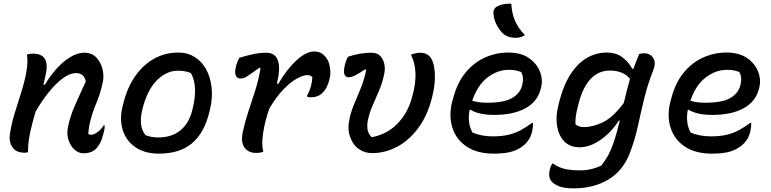

<svg xmlns="http://www.w3.org/2000/svg" viewBox="-20 -834 4240 1056"><path d="M128 -534Q136 -536 143.5 -537.5Q151 -539 161 -539Q212 -539 228.5 -507Q245 -475 228 -408Q224 -389 219 -368H227Q255 -416 291 -456Q327 -496 366.5 -520Q406 -544 444 -544Q485 -544 510 -517.5Q535 -491 544 -453Q553 -415 545 -380Q532 -319 508.5 -263.5Q485 -208 471 -144Q469 -130 467.5 -118.5Q466 -107 466 -96Q474 -93 482 -93Q497 -93 517 -108Q537 -123 550 -144H556Q556 -134 554.5 -123.5Q553 -113 548 -96Q542 -71 534 -54.5Q526 -38 517 -26Q504 -9 485.5 0Q467 9 438 9Q413 9 391 -10Q369 -29 357.5 -61.5Q346 -94 353 -132Q364 -189 390.5 -250Q417 -311 452 -386Q442 -432 398 -432Q365 -432 327 -404.5Q289 -377 250 -329Q211 -281 176 -221Q159 -164 146.5 -108.5Q134 -53 134 3Q125 6 116 6Q80 6 61 -10.5Q42 -27 36.5 -50Q31 -73 34 -93Q42 -149 59.5 -207Q77 -265 96 -324Q115 -383 125 -438Q135 -496 128 -534Z M961 -545Q1012 -545 1051.5 -520Q1091 -495 1114.5 -451.5Q1138 -408 1144 -351.5Q1150 -295 1135 -232L1131 -216Q1103 -102 1035.5 -45.5Q968 11 854 11Q776 11 724.5 -24.5Q673 -60 654.5 -120.5Q636 -181 656 -256L660 -272Q682 -357 725.5 -418Q769 -479 829 -512Q889 -545 961 -545ZM958 -445Q897 -445 845.5 -395Q794 -345 767 -248L764 -236Q752 -191 755.5 -153.5Q759 -116 781 -90Q814 -78 849 -78Q924 -78 971.5 -116.5Q1019 -155 1037 -226L1040 -238Q1070 -362 1030 -432Q1003 -445 958 -445Z M1296 -516Q1331 -527 1369 -535.5Q1407 -544 1444 -544Q1496 -544 1509.5 -498.5Q1523 -453 1503 -375L1510 -372Q1557 -453 1610.5 -502Q1664 -551 1708 -551Q1726 -551 1739.5 -545.5Q1753 -540 1763 -529Q1783 -510 1790 -484.5Q1797 -459 1797 -437.5Q1797 -416 1794 -407L1790 -390Q1787 -377 1777 -355.5Q1767 -334 1746 -316.5Q1725 -299 1689 -299Q1681 -299 1669 -302V-308Q1683 -334 1689.5 -357.5Q1696 -381 1698 -409Q1689 -421 1670 -421Q1649 -421 1615 -403Q1581 -385 1541 -344.5Q1501 -304 1461 -236Q1450 -205 1441.5 -172.5Q1433 -140 1427 -101Q1422 -67 1422.5 -43.5Q1423 -20 1428 1Q1412 7 1388 7Q1346 7 1324.5 -23Q1303 -53 1316 -111Q1328 -167 1346.5 -222Q1365 -277 1383.5 -335.5Q1402 -394 1413 -458L1408 -462Q1365 -432 1343.5 -417Q1322 -402 1303 -402Q1284 -402 1276.5 -419Q1269 -436 1279 -473Q1283 -491 1296 -516Z M1894 -522Q1926 -533 1959.5 -538.5Q1993 -544 2023 -544Q2054 -544 2071 -526.5Q2088 -509 2093.5 -483Q2099 -457 2094 -431Q2084 -380 2065.5 -337Q2047 -294 2029 -253Q2011 -212 2002 -166Q1998 -137 2002.5 -117Q2007 -97 2023 -80H2029Q2112 -97 2167.5 -155.5Q2223 -214 2245 -295L2248 -306Q2268 -377 2265 -434Q2262 -491 2242 -528V-534Q2255 -539 2268 -541.5Q2281 -544 2293 -544Q2322 -544 2341 -526Q2366 -501 2371 -439.5Q2376 -378 2358 -305L2355 -293Q2330 -196 2279.5 -128.5Q2229 -61 2163.5 -26.5Q2098 8 2028 8Q1999 8 1977 -1.5Q1955 -11 1938 -27Q1916 -50 1904.5 -84Q1893 -118 1898 -155Q1905 -206 1924 -252Q1943 -298 1963 -346Q1983 -394 1994 -449L1989 -453Q1960 -434 1937.5 -421.5Q1915 -409 1896 -409Q1881 -409 1874.5 -425Q1868 -441 1877 -478Q1880 -489 1883.5 -499Q1887 -509 1894 -522Z M2776 -545Q2845 -545 2888.5 -515Q2932 -485 2949.5 -440.5Q2967 -396 2956 -353L2954 -345Q2936 -274 2869 -238Q2802 -202 2698 -202Q2653 -202 2619.5 -210Q2586 -218 2569 -230H2563Q2556 -195 2560 -162.5Q2564 -130 2579 -105Q2628 -84 2690 -84Q2739 -84 2775.5 -92.5Q2812 -101 2843 -117.5Q2874 -134 2906 -158H2912Q2912 -145 2910.5 -134Q2909 -123 2907 -112Q2900 -84 2889 -67Q2878 -50 2862 -36Q2834 -12 2796 -0.5Q2758 11 2695 11Q2605 11 2547 -27.5Q2489 -66 2468 -132Q2447 -198 2468 -279L2472 -292Q2494 -378 2540 -434Q2586 -490 2647 -517.5Q2708 -545 2776 -545ZM2779 -450Q2717 -450 2662 -408.5Q2607 -367 2577 -280Q2611 -269 2659 -269Q2752 -269 2796 -294.5Q2840 -320 2851 -362Q2858 -389 2856 -407Q2854 -425 2846 -438Q2831 -444 2815.5 -447Q2800 -450 2779 -450ZM2792 -814Q2795 -761 2812.5 -720Q2830 -679 2867 -641Q2845 -626 2816 -626Q2778 -626 2753 -644Q2730 -663 2713 -694.5Q2696 -726 2694 -760Q2692 -789 2719 -801Q2734 -809 2753 -811.5Q2772 -814 2792 -814Z M3316 -545Q3368 -545 3402.5 -519.5Q3437 -494 3457 -456H3464Q3471 -476 3479 -496.5Q3487 -517 3496 -537Q3501 -539 3507.5 -540Q3514 -541 3521 -541Q3556 -541 3572.5 -515.5Q3589 -490 3574 -451Q3542 -370 3523.5 -293.5Q3505 -217 3489 -143Q3473 -69 3446 3Q3409 103 3327.5 152.5Q3246 202 3136 202Q3082 202 3053.5 190Q3025 178 3012 162Q2994 138 3004 97Q3009 79 3017 66H3023Q3048 85 3082 94Q3116 103 3171 103Q3233 103 3288 76Q3310 47 3325 20Q3340 -7 3353 -45Q3364 -76 3372.5 -107.5Q3381 -139 3389 -171H3384Q3341 -105 3282.5 -64.5Q3224 -24 3168 -24Q3114 -24 3083 -57Q3052 -90 3044 -140.5Q3036 -191 3049 -245L3054 -268Q3079 -367 3119.5 -428Q3160 -489 3210.5 -517Q3261 -545 3316 -545ZM3145 -151Q3162 -135 3191 -135Q3242 -135 3297 -162Q3352 -189 3411 -268Q3418 -299 3426.5 -332Q3435 -365 3445 -400Q3426 -424 3397.5 -435Q3369 -446 3335 -446Q3211 -446 3163 -268L3159 -251Q3151 -222 3147.5 -198Q3144 -174 3145 -151Z M3976 -545Q4045 -545 4088.5 -515Q4132 -485 4149.5 -440.5Q4167 -396 4156 -353L4154 -345Q4136 -274 4069 -238Q4002 -202 3898 -202Q3853 -202 3819.5 -210Q3786 -218 3769 -230H3763Q3756 -195 3760 -162.5Q3764 -130 3779 -105Q3828 -84 3890 -84Q3939 -84 3975.5 -92.5Q4012 -101 4043 -117.5Q4074 -134 4106 -158H4112Q4112 -145 4110.5 -134Q4109 -123 4107 -112Q4100 -84 4089 -67Q4078 -50 4062 -36Q4034 -12 3996 -0.5Q3958 11 3895 11Q3805 11 3747 -27.5Q3689 -66 3668 -132Q3647 -198 3668 -279L3672 -292Q3694 -378 3740 -434Q3786 -490 3847 -517.5Q3908 -545 3976 -545ZM3979 -450Q3917 -450 3862 -408.5Q3807 -367 3777 -280Q3811 -269 3859 -269Q3952 -269 3996 -294.5Q4040 -320 4051 -362Q4058 -389 4056 -407Q4054 -425 4046 -438Q4031 -444 4015.5 -447Q4000 -450 3979 -450Z"/></svg>

Font: Recursive Mn Csl St Med
Style: Italic
Weight: 500
Italic angle: -15°
Monospace: yes
Version: Version 1.079;hotconv 1.0.112;makeotfexe 2.5.65598; ttfautoh